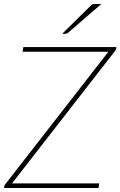

<svg xmlns="http://www.w3.org/2000/svg" viewBox="-22 -938 601 958"><path d="M557 -693.5Q556 -688.5 551 -682.5L38 -23H473L469.5 0H-2L-0.5 -9.5Q0.5 -12.5 1.8 -14.5Q3 -16.5 5 -19.5L519 -680H91L94.5 -703H559ZM483.5 -918 317 -774Q311 -769.5 304 -769.5H288.5L430 -909Q435 -914.5 439.8 -916.2Q444.5 -918 453 -918Z"/></svg>

Font: Lato ExtraLight
Style: Italic
Weight: 275
Italic angle: -7°
Designer: Lukasz Dziedzic with Adam Twardoch and Botio Nikoltchev
Foundry: tyPoland Lukasz Dziedzic
Version: Version 2.015; 2015-08-06; http://www.latofonts.com/